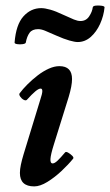

<svg xmlns="http://www.w3.org/2000/svg" viewBox="-20 -652 393 685"><path d="M102 13Q51 13 51 -35Q51 -48 54.5 -64.5Q58 -81 64 -101L123 -294Q131 -318 131 -327Q131 -336 125 -336Q118 -336 106 -326Q94 -316 76 -296Q72 -292 64.5 -296Q57 -300 52 -307.5Q47 -315 50 -319Q61 -334 78 -351Q95 -368 114.5 -383Q134 -398 154 -407Q174 -416 192 -416Q237 -416 237 -370Q237 -358 234 -342Q231 -326 225 -306L172 -136Q161 -101 160 -85Q159 -69 168 -69Q175 -69 185.5 -79Q196 -89 212 -108Q215 -112 223 -107.5Q231 -103 237.5 -96.5Q244 -90 241 -86Q224 -65 199.5 -42Q175 -19 149 -3Q123 13 102 13ZM72 -500Q71 -496 61 -494.5Q51 -493 41.5 -494.5Q32 -496 32 -500Q37 -564 63.5 -593.5Q90 -623 127 -623Q140 -623 159.5 -617.5Q179 -612 204 -600Q230 -588 243.5 -582.5Q257 -577 267 -577Q287 -577 298 -593.5Q309 -610 311 -626Q312 -631 322 -632Q332 -633 342.5 -631.5Q353 -630 353 -626Q350 -595 337 -566.5Q324 -538 303.5 -520Q283 -502 257 -502Q247 -502 227.5 -507.5Q208 -513 181 -525Q154 -537 140.5 -542.5Q127 -548 116 -548Q95 -548 85.5 -535Q76 -522 72 -500Z"/></svg>

Font: Junicode VF
Style: Italic
Weight: 400
Italic angle: -11°
Designer: Peter S. Baker
Version: Version 2.209